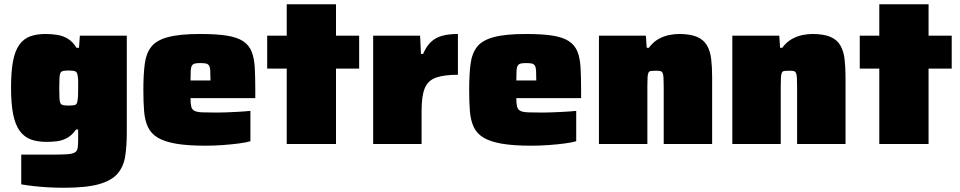

<svg xmlns="http://www.w3.org/2000/svg" viewBox="-20 -678 4520 904"><path d="M281 206Q245 206 207.5 204Q170 202 136.5 198Q103 194 80 190V50Q103 50 125.5 50Q148 50 171 50Q194 50 217 50Q266 50 292.5 48.5Q319 47 331 40.5Q343 34 345.5 19.5Q348 5 348 -21V-68H338Q319 -41 296 -28.5Q273 -16 248.5 -13Q224 -10 200 -10Q156 -10 125 -21.5Q94 -33 73 -61.5Q52 -90 42 -139.5Q32 -189 32 -266Q32 -342 41.5 -391Q51 -440 71.5 -468Q92 -496 122.5 -507Q153 -518 195 -518Q224 -518 251 -513.5Q278 -509 300.5 -495Q323 -481 340 -453H352L356 -510H577V-55Q577 9 569.5 57.5Q562 106 534 139Q506 172 446.5 189Q387 206 281 206ZM304 -181Q326 -181 334.5 -184.5Q343 -188 345 -204Q347 -216 347.5 -230Q348 -244 348 -263Q348 -282 348 -295.5Q348 -309 346 -319Q344 -338 334.5 -342Q325 -346 304 -346Q287 -346 277.5 -344Q268 -342 264.5 -334.5Q261 -327 260 -310Q259 -293 259 -263Q259 -233 260 -216Q261 -199 264.5 -192Q268 -185 277.5 -183Q287 -181 304 -181Z M948 8Q863 8 808.5 -1.5Q754 -11 722.5 -30Q691 -49 676.5 -80Q662 -111 658.5 -154Q655 -197 655 -254Q655 -326 661.5 -376.5Q668 -427 692.5 -458Q717 -489 772 -503.5Q827 -518 922 -518Q1001 -518 1049.5 -510Q1098 -502 1125.5 -483.5Q1153 -465 1165 -434.5Q1177 -404 1179.5 -359.5Q1182 -315 1182 -254V-216H877Q877 -190 880.5 -176Q884 -162 896 -156Q908 -150 933 -149Q958 -148 1002 -148Q1020 -148 1045.5 -149Q1071 -150 1100 -151.5Q1129 -153 1159 -156V-13Q1139 -7 1104.5 -2.5Q1070 2 1029 5Q988 8 948 8ZM971 -281V-299Q971 -329 970 -345.5Q969 -362 964 -369.5Q959 -377 949.5 -379Q940 -381 923 -381Q908 -381 898.5 -379Q889 -377 884 -369.5Q879 -362 878 -345.5Q877 -329 877 -299H989Z M1330 0V-355H1238V-510H1330V-658H1562V-510H1671V-355H1562V0Z M1737 0V-510H1958L1962 -424H1972Q1988 -461 2009.5 -481Q2031 -501 2062 -509.5Q2093 -518 2136 -518V-326Q2072 -326 2034 -313Q1996 -300 1980.5 -264Q1965 -228 1965 -157V0Z M2482 8Q2397 8 2342.5 -1.5Q2288 -11 2256.5 -30Q2225 -49 2210.5 -80Q2196 -111 2192.5 -154Q2189 -197 2189 -254Q2189 -326 2195.5 -376.5Q2202 -427 2226.5 -458Q2251 -489 2306 -503.5Q2361 -518 2456 -518Q2535 -518 2583.5 -510Q2632 -502 2659.5 -483.5Q2687 -465 2699 -434.5Q2711 -404 2713.5 -359.5Q2716 -315 2716 -254V-216H2411Q2411 -190 2414.5 -176Q2418 -162 2430 -156Q2442 -150 2467 -149Q2492 -148 2536 -148Q2554 -148 2579.5 -149Q2605 -150 2634 -151.5Q2663 -153 2693 -156V-13Q2673 -7 2638.5 -2.5Q2604 2 2563 5Q2522 8 2482 8ZM2505 -281V-299Q2505 -329 2504 -345.5Q2503 -362 2498 -369.5Q2493 -377 2483.5 -379Q2474 -381 2457 -381Q2442 -381 2432.5 -379Q2423 -377 2418 -369.5Q2413 -362 2412 -345.5Q2411 -329 2411 -299H2523Z M2800 0V-510H3021L3025 -453H3035Q3055 -480 3080 -494Q3105 -508 3130.5 -513Q3156 -518 3177 -518Q3230 -518 3261.5 -504.5Q3293 -491 3308.5 -464.5Q3324 -438 3328.5 -400Q3333 -362 3333 -314V0H3105V-268Q3105 -297 3104 -312.5Q3103 -328 3099.5 -335Q3096 -342 3088.5 -343.5Q3081 -345 3068 -345Q3054 -345 3045.5 -344Q3037 -343 3033.5 -336.5Q3030 -330 3029 -315Q3028 -300 3028 -273V0Z M3428 0V-510H3649L3653 -453H3663Q3683 -480 3708 -494Q3733 -508 3758.5 -513Q3784 -518 3805 -518Q3858 -518 3889.5 -504.5Q3921 -491 3936.5 -464.5Q3952 -438 3956.5 -400Q3961 -362 3961 -314V0H3733V-268Q3733 -297 3732 -312.5Q3731 -328 3727.5 -335Q3724 -342 3716.5 -343.5Q3709 -345 3696 -345Q3682 -345 3673.5 -344Q3665 -343 3661.5 -336.5Q3658 -330 3657 -315Q3656 -300 3656 -273V0Z M4120 0V-355H4028V-510H4120V-658H4352V-510H4461V-355H4352V0Z"/></svg>

Font: Saira SemiExpanded Black
Style: Regular
Weight: 900
Width: 6
Designer: Hector Gatti with collaboration of the Omnibus-Type team
Foundry: Omnibus-Type
Version: Version 1.101